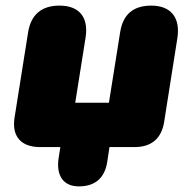

<svg xmlns="http://www.w3.org/2000/svg" viewBox="-20 -524 684 684"><path d="M261 140C319 140 353 110 362 53L370 0H459C520 0 556 -31 565 -91L612 -389C623 -461 589 -504 519 -504C455 -504 418 -473 408 -409L368 -158H248L285 -391C296 -463 262 -504 192 -504C128 -504 90 -472 80 -408L32 -106C21 -38 55 0 123 0H195L189 38C179 102 206 140 261 140Z"/></svg>

Font: SN Pro Black
Style: Italic
Weight: 900
Italic angle: -9°
Designer: Tobias Whetton
Foundry: Supernotes
Version: Version 1.001;Glyphs 3.2 (3249)